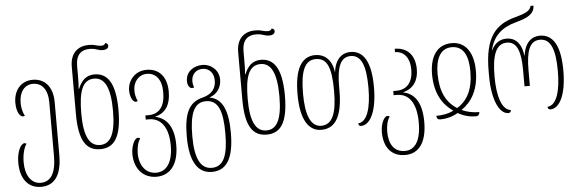

<svg xmlns="http://www.w3.org/2000/svg" viewBox="-58 -972 4288 1423"><g transform="rotate(-5 2086.0 -260.0)"><path d="M196 250C295 250 350 177 350 27V-366C350 -484 289 -546 201 -546C109 -546 59 -473 59 -388C59 -315 87 -282 106 -282C111 -282 116 -283 121 -286C101 -322 98 -360 98 -383C98 -464 138 -516 201 -516C266 -516 310 -466 310 -369V31C310 157 270 220 196 220C122 220 82 150 82 59C82 -4 97 -53 115 -78C111 -81 106 -83 100 -83C73 -83 42 -25 42 56C42 177 99 250 196 250Z M657 10C759 10 816 -63 816 -267C816 -475 754 -546 661 -546C598 -546 562 -507 539 -450H535C539 -481 539 -515 539 -547V-620C539 -706 583 -737 640 -737C664 -737 679 -734 696 -728C710 -723 723 -720 740 -720C767 -720 782 -732 782 -749C782 -763 770 -769 761 -770C757 -761 749 -753 732 -753C720 -753 704 -756 689 -760C675 -765 656 -767 638 -767C561 -767 499 -722 499 -617V-265C499 -63 555 10 657 10ZM658 -21C579 -21 539 -96 539 -265C539 -427 568 -515 656 -515C731 -515 775 -445 775 -265C775 -93 735 -21 658 -21Z M1054 250C1152 250 1220 177 1220 28C1220 -114 1162 -176 1084 -193V-195C1162 -214 1199 -275 1199 -370C1199 -487 1137 -546 1049 -546C957 -546 907 -473 907 -405C907 -348 932 -317 948 -317C954 -317 959 -318 964 -321C949 -353 946 -377 946 -403C946 -464 986 -516 1049 -516C1114 -516 1158 -466 1158 -370C1158 -264 1114 -210 1034 -210H1011V-179H1035C1122 -179 1179 -110 1179 29C1179 157 1129 220 1054 220C979 220 930 157 930 66C930 22 940 -19 958 -44C953 -47 949 -50 942 -50C915 -50 890 9 890 66C890 177 956 250 1054 250Z M1467 250C1574 250 1631 166 1631 -27C1631 -190 1592 -284 1498 -300V-302C1561 -323 1586 -377 1586 -427C1586 -496 1530 -546 1463 -546C1399 -546 1340 -506 1340 -437C1340 -404 1355 -382 1374 -382C1379 -382 1385 -384 1389 -385C1383 -401 1380 -414 1380 -432C1380 -484 1415 -517 1463 -517C1506 -517 1546 -485 1546 -424C1546 -366 1517 -323 1445 -305C1343 -280 1303 -202 1303 -27C1303 163 1363 250 1467 250ZM1468 220C1382 220 1344 135 1344 -27C1344 -194 1379 -276 1467 -276C1558 -276 1590 -194 1590 -27C1590 134 1558 220 1468 220Z M1895 10C1997 10 2054 -63 2054 -267C2054 -475 1992 -546 1899 -546C1836 -546 1800 -507 1777 -450H1773C1777 -481 1777 -515 1777 -547V-620C1777 -706 1821 -737 1878 -737C1902 -737 1917 -734 1934 -728C1948 -723 1961 -720 1978 -720C2005 -720 2020 -732 2020 -749C2020 -763 2008 -769 1999 -770C1995 -761 1987 -753 1970 -753C1958 -753 1942 -756 1927 -760C1913 -765 1894 -767 1876 -767C1799 -767 1737 -722 1737 -617V-265C1737 -63 1793 10 1895 10ZM1896 -21C1817 -21 1777 -96 1777 -265C1777 -427 1806 -515 1894 -515C1969 -515 2013 -445 2013 -265C2013 -93 1973 -21 1896 -21Z M2302 10C2404 10 2460 -74 2460 -267V-297C2460 -439 2487 -516 2564 -516C2644 -516 2676 -434 2676 -270C2676 -125 2646 -19 2578 -14C2578 -3 2582 7 2597 7C2667 7 2717 -97 2717 -270C2717 -460 2663 -546 2565 -546C2506 -546 2452 -507 2440 -410H2438C2426 -506 2366 -546 2305 -546C2199 -546 2148 -453 2148 -267C2148 -76 2208 10 2302 10ZM2303 -20C2227 -20 2189 -105 2189 -267C2189 -433 2221 -516 2305 -516C2390 -516 2420 -444 2420 -267C2420 -106 2388 -20 2303 -20Z M2905 250C3001 250 3066 177 3066 18C3066 -134 3008 -198 2930 -213V-215C3008 -234 3045 -295 3045 -375C3045 -487 2983 -541 2895 -541V-516C2960 -516 3004 -466 3004 -376C3004 -284 2960 -230 2880 -230H2857V-199H2881C2968 -199 3025 -130 3025 19C3025 157 2978 220 2905 220C2823 220 2786 157 2786 66C2786 22 2796 -19 2814 -44C2809 -47 2805 -50 2798 -50C2771 -50 2746 9 2746 66C2746 177 2800 250 2905 250Z M3187 10C3229 10 3274 -1 3318 -26C3362 -1 3407 10 3449 10C3473 10 3477 -4 3479 -19C3432 -19 3388 -28 3349 -46C3425 -99 3480 -183 3480 -327C3480 -454 3427 -546 3319 -546C3207 -546 3154 -456 3154 -327C3155 -183 3211 -99 3288 -46C3249 -27 3206 -19 3159 -19C3160 0 3168 10 3187 10ZM3318 -63C3238 -113 3196 -195 3195 -327C3195 -434 3228 -516 3317 -516C3408 -516 3439 -434 3439 -327C3439 -194 3398 -113 3318 -63Z M3693 7C3705 7 3713 -1 3713 -14C3647 -20 3614 -125 3614 -270C3614 -432 3646 -514 3727 -514C3803 -514 3829 -437 3829 -297V-180H3869V-297C3869 -437 3895 -514 3973 -514C4053 -514 4085 -432 4085 -270C4085 -125 4055 -19 3986 -14C3986 -3 3991 7 4006 7C4076 7 4126 -97 4126 -270C4126 -458 4072 -544 3974 -544C3915 -544 3863 -505 3850 -408H3848C3836 -505 3786 -544 3727 -544C3679 -544 3638 -519 3614 -467H3612C3636 -572 3700 -630 3808 -659C3896 -682 3947 -710 3947 -770H3925C3921 -731 3867 -713 3807 -697C3659 -658 3574 -571 3574 -316V-280C3574 -101 3626 7 3693 7Z"/></g></svg>

Font: Noto Serif Georgian ExtraCondensed ExtraLight
Style: Regular
Weight: 200
Width: 2
Designer: Monotype Design Team, Akaki Razmadze
Foundry: Google LLC
Version: Version 2.003